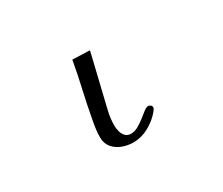

<svg xmlns="http://www.w3.org/2000/svg" viewBox="-98 -786 1195 1030"><g transform="rotate(-30 500.0 -270.5)"><path d="M664 -108Q664 -100 660 -94.5Q656 -89 651 -83Q620 -46 574 -21Q528 4 479 4Q445 4 412 -8Q379 -20 357.5 -45.5Q336 -71 336 -109Q336 -135 339.5 -161Q343 -187 348 -212Q363 -295 382 -378Q401 -461 416 -545L523 -541Q509 -481 494.5 -421.5Q480 -362 466 -303Q456 -259 445 -215Q434 -171 434 -125Q434 -108 439 -89Q444 -70 456.5 -56.5Q469 -43 490 -43Q513 -43 535.5 -55.5Q558 -68 578.5 -84.5Q599 -101 615.5 -113.5Q632 -126 642 -126Q650 -126 657 -121Q664 -116 664 -108Z"/></g></svg>

Font: Kaisei HarunoUmi Medium
Style: Regular
Weight: 500
Designer: Font-Kai, 金井和夫
Foundry: KAZUO KANAI
Version: Version 5.003